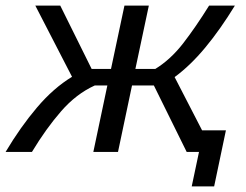

<svg xmlns="http://www.w3.org/2000/svg" viewBox="-54 -542 876 685"><path d="M-34 0Q19 -89 78 -158.5Q137 -228 203 -268L72 -522H161L273 -296H342L390 -522H477L429 -296H500Q555 -330 599.5 -387.5Q644 -445 692 -522H784Q732 -437 678.5 -372.5Q625 -308 569 -267L667 -77H752L710 123H630L656 0H612L495 -237H417L367 0H279L329 -237H284Q218 -207 164 -145Q110 -83 60 0Z"/></svg>

Font: Raleway Medium
Style: Italic
Weight: 500
Italic angle: -12°
Designer: Matt McInerney, Pablo Impallari, Rodrigo Fuenzalida
Foundry: Matt McInerney, Pablo Impallari, Rodrigo Fuenzalida
Version: Version 4.026